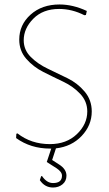

<svg xmlns="http://www.w3.org/2000/svg" viewBox="-20 -660 485 858"><path d="M246 -640Q306 -640 368 -611L364 -593L357 -592Q302 -620 244 -620Q172 -620 129 -576.5Q86 -533 86 -480Q86 -437 117.5 -405.5Q149 -374 193.5 -353Q238 -332 282.5 -310Q327 -288 358.5 -250.5Q390 -213 390 -162Q390 -100 345 -52.5Q300 -5 230 3L213 55L244 75Q277 96 277 125Q277 149 259.5 163.5Q242 178 217 178Q180 178 158 145L164 127H168Q189 158 217 158Q257 158 257 125Q257 108 233 92L189 64L209 4H204Q117 4 52 -43L53 -62L58 -64Q119 -16 203 -16Q277 -16 323.5 -60.5Q370 -105 370 -162Q370 -207 338.5 -240.5Q307 -274 262.5 -295Q218 -316 173.5 -338.5Q129 -361 97.5 -397Q66 -433 66 -483Q66 -549 116.5 -594.5Q167 -640 246 -640Z"/></svg>

Font: Alegreya Sans SC Thin
Style: Regular
Weight: 100
Designer: Juan Pablo del Peral
Foundry: Huerta Tipografica
Version: Version 2.007